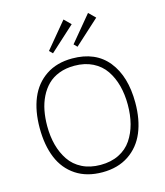

<svg xmlns="http://www.w3.org/2000/svg" viewBox="-126 -955 908 1059"><g transform="rotate(-15 328.0 -425.0)"><path d="M558.1 -314.9Q558.1 -373.5 544.9 -423.6Q531.7 -473.6 504.9 -513.2Q478 -552.7 432.9 -575.4Q387.7 -598.1 328.1 -598.1Q279.8 -598.1 241 -583.3Q202.1 -568.4 175.8 -542.2Q149.4 -516.1 131.6 -480Q113.8 -443.8 106 -402.8Q98.1 -361.8 98.1 -314.9Q98.1 -256.3 111.3 -206.8Q124.5 -157.2 151.4 -117.4Q178.2 -77.6 223.4 -54.9Q268.6 -32.2 328.1 -32.2Q388.2 -32.2 433.3 -54.7Q478.5 -77.1 505.4 -116.9Q532.2 -156.7 545.2 -206.3Q558.1 -255.9 558.1 -314.9ZM601.1 -314.9Q601.1 -217.8 570.8 -145.5Q540.5 -73.2 478.3 -31.7Q416 9.8 328.1 9.8Q238.8 9.8 176.8 -31.2Q114.7 -72.3 85 -144.5Q55.2 -216.8 55.2 -314.9Q55.2 -412.6 85.2 -484.9Q115.2 -557.1 177 -598.6Q238.8 -640.1 327.1 -640.1Q460.4 -640.1 530.8 -552.5Q601.1 -464.8 601.1 -314.9ZM336.9 -859.9 374 -823.2 232.9 -694.8 214.8 -712.9ZM477.1 -859.9 514.2 -823.2 373 -694.8 355 -712.9Z"/></g></svg>

Font: Sinkin Sans 200 X Light
Style: Regular
Weight: 200
Designer: Keith Bates
Foundry: K-Type
Version: Sinkin Sans (version 1.0)  by Keith Bates   •   © 2014   www